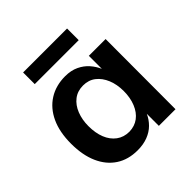

<svg xmlns="http://www.w3.org/2000/svg" viewBox="-184 -824 979 979"><g transform="rotate(-45 305.0 -335.0)"><path d="M260 12Q192 12 143.5 -20Q95 -52 69 -111Q43 -170 43 -252Q43 -336 70.5 -395Q98 -454 148 -485.5Q198 -517 265 -517Q307 -517 338.5 -502Q370 -487 391 -463Q412 -439 424 -411V-505H545L544 0H424V-87Q411 -58 388.5 -35.5Q366 -13 333.5 -0.5Q301 12 260 12ZM297 -85Q336 -86 364 -107Q392 -128 407.5 -166Q423 -204 423 -252Q423 -300 407.5 -337.5Q392 -375 364 -397Q336 -419 296 -419Q256 -419 227.5 -397Q199 -375 184 -337Q169 -299 169 -253Q169 -203 184 -165.5Q199 -128 228 -106.5Q257 -85 297 -85ZM127 -598V-682H444V-598Z"/></g></svg>

Font: Inclusive Sans SemiBold
Style: Regular
Weight: 600
Designer: Olivia King
Foundry: Olivia King
Version: Version 2.004